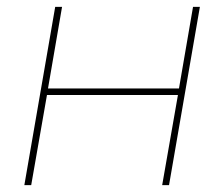

<svg xmlns="http://www.w3.org/2000/svg" viewBox="-20 -540 654 560"><path d="M543 -520 502 -282H120L161 -520H141L51 0H71L117 -263H499L453 0H473L563 -520Z"/></svg>

Font: Fixel Display 20240404 Thin
Style: Italic
Weight: 100
Italic angle: -10°
Designer: AlfaBravo + MacPaw
Foundry: Kyrylo Tkachov, Marchela Mozhyna, Serhii Makarenko, Maria Weinstein, Zakhar Kryvoshyya
Version: Version 1.211;Glyphs 3.2 (3225)